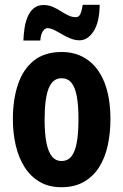

<svg xmlns="http://www.w3.org/2000/svg" viewBox="-20 -775 517 805"><path d="M443 -275Q443 -218 432 -166.5Q421 -115 396.5 -75.5Q372 -36 332.5 -13Q293 10 237 10Q185 10 146.5 -12.5Q108 -35 83 -74.5Q58 -114 46 -165.5Q34 -217 34 -275Q34 -358 55.5 -421.5Q77 -485 122 -521Q167 -557 239 -557Q301 -557 347 -524.5Q393 -492 418 -429Q443 -366 443 -275ZM167 -273Q167 -216 174.5 -177.5Q182 -139 197.5 -119.5Q213 -100 238 -100Q264 -100 279.5 -119.5Q295 -139 302 -178Q309 -217 309 -275Q309 -333 302 -371Q295 -409 279.5 -428Q264 -447 238 -447Q201 -447 184 -404.5Q167 -362 167 -273ZM398 -755Q397 -682 372.5 -644Q348 -606 313 -606Q295 -606 276 -613.5Q257 -621 239.5 -631.5Q222 -642 206.5 -649.5Q191 -657 179 -657Q169 -657 160 -644.5Q151 -632 149 -605H78Q79 -628 82.5 -654Q86 -680 95 -702.5Q104 -725 120.5 -739.5Q137 -754 163 -754Q183 -754 200.5 -746.5Q218 -739 234.5 -728.5Q251 -718 266.5 -710.5Q282 -703 298 -703Q311 -703 317 -716.5Q323 -730 327 -755Z"/></svg>

Font: Noto Sans Display ExtraCondensed
Style: Bold
Weight: 700
Width: 2
Designer: Monotype Design Team
Foundry: Monotype Imaging Inc.
Version: Version 2.003